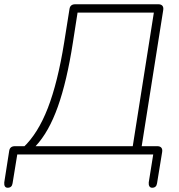

<svg xmlns="http://www.w3.org/2000/svg" viewBox="-60 -725 840 901"><path d="M-24 156Q-33 156 -37 149.5Q-41 143 -40 131L-17 -16Q-14 -39 10 -39H74L49 -33Q118 -98 164.5 -218Q211 -338 241 -525L266 -682Q269 -705 293 -705H683Q696 -705 702 -698Q708 -691 706 -678L601 -14L588 -39H678Q691 -39 697 -32Q703 -25 701 -12L677 135Q674 156 654 156Q645 156 641 149Q637 142 638 131L659 0H21L-1 135Q-4 156 -24 156ZM107 -39H563L662 -666H304L282 -525Q254 -344 211.5 -224.5Q169 -105 107 -39Z"/></svg>

Font: Nunito Variable Extra Light
Style: Italic
Weight: 200
Italic angle: -9°
Designer: Vernon Adams
Foundry: Vernon Adams
Version: Version 3.602